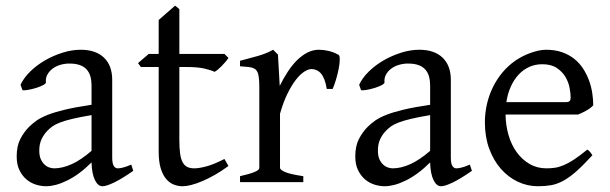

<svg xmlns="http://www.w3.org/2000/svg" viewBox="-20 -645 2160 680"><path d="M171.9 -48.8Q201.2 -48.8 234.1 -63.7Q267.1 -78.6 304.2 -110.8V-237.3Q263.2 -230.5 236.6 -224.1Q210 -217.8 192.9 -211.2Q175.8 -204.6 165.5 -197.3Q155.3 -189.9 147.5 -181.6Q134.8 -168.5 127 -151.6Q119.1 -134.8 119.1 -111.8Q119.1 -92.3 125 -80.1Q130.9 -67.9 139.2 -60.8Q147.5 -53.7 156.5 -51.3Q165.5 -48.8 171.9 -48.8ZM452.1 -40Q410.6 -11.2 383.5 1.7Q356.4 14.6 342.8 14.6Q326.7 14.6 315.9 -7.8Q305.2 -30.3 304.2 -69.8Q282.2 -47.9 260.3 -31.7Q238.3 -15.6 217.3 -5.4Q196.3 4.9 177.5 9.8Q158.7 14.6 143.1 14.6Q125.5 14.6 106.9 8.8Q88.4 2.9 73.5 -9.8Q58.6 -22.5 48.8 -42.5Q39.1 -62.5 39.1 -90.8Q39.1 -127.9 52 -152.8Q64.9 -177.7 83 -195.8Q94.7 -207.5 109.6 -218Q124.5 -228.5 149.2 -238.3Q173.8 -248 210.9 -256.8Q248 -265.6 304.2 -273.9V-342.8Q304.2 -359.4 300.3 -373.8Q296.4 -388.2 287.1 -398.7Q277.8 -409.2 262 -414.8Q246.1 -420.4 222.2 -419.9Q206.5 -419.4 191.4 -414.6Q176.3 -409.7 165 -400.9Q153.8 -392.1 147.5 -380.1Q141.1 -368.2 142.6 -353.5Q143.1 -349.1 132.6 -343.5Q122.1 -337.9 107.7 -333.5Q93.3 -329.1 79.3 -326.7Q65.4 -324.2 59.6 -325.7L52.7 -344.7Q64 -369.1 86.9 -391.6Q109.9 -414.1 139.4 -431.2Q168.9 -448.2 201.9 -458.5Q234.9 -468.8 265.6 -468.8Q319.3 -468.8 348.4 -440.7Q377.4 -412.6 377.4 -362.3V-86.9Q377.4 -66.4 382.8 -57.6Q388.2 -48.8 397 -48.8Q403.8 -48.8 414.6 -51.3Q425.3 -53.7 444.8 -62Z M789.1 -57.1Q765.1 -39.6 741.7 -26.1Q718.3 -12.7 697 -3.7Q675.8 5.4 657.7 10Q639.6 14.6 627 14.6Q609.9 14.6 594.5 8.3Q579.1 2 567.4 -12.5Q555.7 -26.9 548.8 -50.3Q542 -73.7 542 -107.9V-407.7H479L468.8 -421.4L506.8 -454.1H542V-574.2L600.1 -625L615.2 -612.8V-454.1H774.9L789.1 -439.9Q784.7 -433.1 778.1 -425.3Q771.5 -417.5 764.6 -410.6Q757.8 -403.8 751.2 -398.2Q744.6 -392.6 739.7 -390.6Q728 -396.5 704.1 -402.1Q680.2 -407.7 640.6 -407.7H615.2V-149.9Q615.2 -120.6 617.9 -101.1Q620.6 -81.5 627 -70.1Q633.3 -58.6 643.3 -53.7Q653.3 -48.8 668 -48.8Q685.1 -48.8 710.9 -55.7Q736.8 -62.5 774.9 -82Z M1179.2 -450.7Q1183.6 -447.8 1183.3 -433.6Q1183.1 -419.4 1179.4 -400.9Q1175.8 -382.3 1169.9 -362.8Q1164.1 -343.3 1158.2 -330.1H1137.2Q1134.3 -349.6 1128.9 -363.3Q1123.5 -377 1116.5 -385Q1109.4 -393.1 1100.8 -396.7Q1092.3 -400.4 1083 -400.4Q1072.3 -400.4 1057.9 -391.4Q1043.5 -382.3 1028.3 -363Q1013.2 -343.8 998.3 -313.7Q983.4 -283.7 971.7 -242.2V-50.8Q971.7 -43.5 990 -35.6Q1008.3 -27.8 1054.2 -21V0H830.1V-21Q862.3 -28.3 880.4 -35.4Q898.4 -42.5 898.4 -50.8V-335Q898.4 -351.1 897.5 -362.1Q896.5 -373 895 -379.9Q893.6 -386.7 891.4 -390.6Q889.2 -394.5 887.2 -397Q883.8 -400.4 879.6 -402.6Q875.5 -404.8 868.9 -406.2Q862.3 -407.7 853 -408.4Q843.8 -409.2 830.1 -410.2V-429.7Q861.8 -438 892.3 -446.5Q922.9 -455.1 947.3 -468.8L964.4 -451.7L970.7 -340.8Q983.9 -367.7 999.3 -391.1Q1014.6 -414.6 1032.2 -431.9Q1049.8 -449.2 1069.1 -459Q1088.4 -468.8 1109.4 -468.8Q1125 -468.8 1143.1 -464.8Q1161.1 -460.9 1179.2 -450.7Z M1371.1 -48.8Q1400.4 -48.8 1433.3 -63.7Q1466.3 -78.6 1503.4 -110.8V-237.3Q1462.4 -230.5 1435.8 -224.1Q1409.2 -217.8 1392.1 -211.2Q1375 -204.6 1364.7 -197.3Q1354.5 -189.9 1346.7 -181.6Q1334 -168.5 1326.2 -151.6Q1318.4 -134.8 1318.4 -111.8Q1318.4 -92.3 1324.2 -80.1Q1330.1 -67.9 1338.4 -60.8Q1346.7 -53.7 1355.7 -51.3Q1364.7 -48.8 1371.1 -48.8ZM1651.4 -40Q1609.9 -11.2 1582.8 1.7Q1555.7 14.6 1542 14.6Q1525.9 14.6 1515.1 -7.8Q1504.4 -30.3 1503.4 -69.8Q1481.4 -47.9 1459.5 -31.7Q1437.5 -15.6 1416.5 -5.4Q1395.5 4.9 1376.7 9.8Q1357.9 14.6 1342.3 14.6Q1324.7 14.6 1306.2 8.8Q1287.6 2.9 1272.7 -9.8Q1257.8 -22.5 1248 -42.5Q1238.3 -62.5 1238.3 -90.8Q1238.3 -127.9 1251.2 -152.8Q1264.2 -177.7 1282.2 -195.8Q1293.9 -207.5 1308.8 -218Q1323.7 -228.5 1348.4 -238.3Q1373 -248 1410.2 -256.8Q1447.3 -265.6 1503.4 -273.9V-342.8Q1503.4 -359.4 1499.5 -373.8Q1495.6 -388.2 1486.3 -398.7Q1477.1 -409.2 1461.2 -414.8Q1445.3 -420.4 1421.4 -419.9Q1405.8 -419.4 1390.6 -414.6Q1375.5 -409.7 1364.3 -400.9Q1353 -392.1 1346.7 -380.1Q1340.3 -368.2 1341.8 -353.5Q1342.3 -349.1 1331.8 -343.5Q1321.3 -337.9 1306.9 -333.5Q1292.5 -329.1 1278.6 -326.7Q1264.6 -324.2 1258.8 -325.7L1252 -344.7Q1263.2 -369.1 1286.1 -391.6Q1309.1 -414.1 1338.6 -431.2Q1368.2 -448.2 1401.1 -458.5Q1434.1 -468.8 1464.8 -468.8Q1518.6 -468.8 1547.6 -440.7Q1576.7 -412.6 1576.7 -362.3V-86.9Q1576.7 -66.4 1582 -57.6Q1587.4 -48.8 1596.2 -48.8Q1603 -48.8 1613.8 -51.3Q1624.5 -53.7 1644 -62Z M1900.4 -417.5Q1875 -417.5 1853.8 -407.7Q1832.5 -397.9 1816.2 -380.1Q1799.8 -362.3 1788.8 -337.6Q1777.8 -313 1773.4 -283.2H1982.4Q1993.7 -283.2 1997.3 -286.9Q2001 -290.5 2001 -300.8Q2001 -314 1997.3 -333.7Q1993.7 -353.5 1982.7 -372.3Q1971.7 -391.1 1951.9 -404.3Q1932.1 -417.5 1900.4 -417.5ZM2081.1 -272Q2072.3 -262.2 2057.6 -253.9Q2043 -245.6 2027.3 -239.3H1770.5Q1771 -201.2 1781 -166.7Q1791 -132.3 1809.8 -106.2Q1828.6 -80.1 1855.2 -64.5Q1881.8 -48.8 1915 -48.8Q1930.2 -48.8 1944.6 -50.8Q1959 -52.7 1975.6 -59.6Q1992.2 -66.4 2012.5 -79.6Q2032.7 -92.8 2060.1 -115.2Q2066.4 -111.8 2071 -105.5Q2075.7 -99.1 2078.1 -95.2Q2045.4 -59.6 2020.8 -37.8Q1996.1 -16.1 1974.4 -4.4Q1952.6 7.3 1931.4 11Q1910.2 14.6 1885.3 14.6Q1847.7 14.6 1813.7 -1.5Q1779.8 -17.6 1753.9 -47.1Q1728 -76.7 1712.6 -118.4Q1697.3 -160.2 1697.3 -211.9Q1697.3 -244.6 1704.6 -276.4Q1711.9 -308.1 1725.8 -336.4Q1739.7 -364.7 1759.8 -388.7Q1779.8 -412.6 1805.2 -430.2Q1815.9 -437.5 1829.3 -444.6Q1842.8 -451.7 1857.4 -457Q1872.1 -462.4 1886.5 -465.6Q1900.9 -468.8 1914.1 -468.8Q1945.8 -468.8 1970.7 -460Q1995.6 -451.2 2014.2 -436.3Q2032.7 -421.4 2045.4 -401.6Q2058.1 -381.8 2066.2 -359.9Q2074.2 -337.9 2077.6 -315.2Q2081.1 -292.5 2081.1 -272Z"/></svg>

Font: Gentium Kaktovik
Style: Regular
Weight: 400
Designer: J. Victor Gaultney and Annie Olsen
Foundry: SIL International
Version: Version 1.102; 2013; Maintenance release